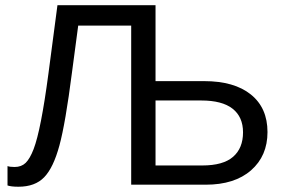

<svg xmlns="http://www.w3.org/2000/svg" viewBox="-20 -708 1097 736"><path d="M1005.4 -201.7Q1005.4 -110.4 942.4 -55.2Q879.4 0 768.6 0H482.9V-609.9H279.8L255.9 -430.2Q231 -235.8 207.8 -150.4Q184.6 -64.9 149.4 -28.6Q114.3 7.8 50.8 7.8Q22.5 7.8 8.8 2.9V-71.3Q18.1 -67.9 36.1 -67.9Q62 -67.9 78.4 -83.7Q94.7 -99.6 108.9 -136.5Q123 -173.3 137.2 -245.8Q151.4 -318.4 165.5 -424.6Q179.7 -530.8 200.2 -688H576.2V-397H762.7Q877.9 -397 941.7 -345.7Q1005.4 -294.4 1005.4 -201.7ZM911.6 -200.7Q911.6 -259.8 871.6 -291.3Q831.5 -322.8 751.5 -322.8H576.2V-73.7H755.4Q835.4 -73.7 873.5 -106.9Q911.6 -140.1 911.6 -200.7Z"/></svg>

Font: Liberation Sans
Style: Regular
Weight: 400
Designer: Steve Matteson
Foundry: Ascender Corporation
Version: Version 2.00.1